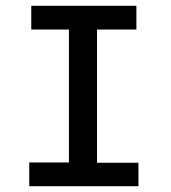

<svg xmlns="http://www.w3.org/2000/svg" viewBox="-20 -643 590 663"><path d="M81 0V-82H218V-541H88V-623H451V-541H315V-81H458V0Z"/></svg>

Font: Inconsolata SemiExpanded SemiBold
Style: Regular
Weight: 600
Width: 6
Monospace: yes
Designer: Raph Levien, Cyreal, Brenton Simpson
Foundry: Raph Levien, Cyreal, Google
Version: Version 3.001; ttfautohint (v1.8.2.53-6de2)